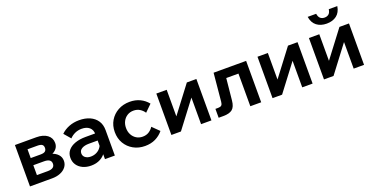

<svg xmlns="http://www.w3.org/2000/svg" viewBox="-28 -1456 4252 2192"><g transform="rotate(-20 2098.5 -359.5)"><path d="M69 0V-503H327.6Q411.9 -503 460.5 -466.6Q509.1 -430.2 509.1 -368.1Q509.1 -329.3 486.5 -301Q463.9 -272.7 425.3 -257.7L424.3 -266.7Q472.5 -253.7 502.9 -221.3Q533.3 -189 533.3 -143.4Q533.3 -100.6 507.6 -67.9Q481.9 -35.2 437.9 -17.6Q394 0 338.5 0ZM187.6 -34.3 122.7 -94.7H318.3Q360.9 -94.7 382.4 -109.8Q404 -124.9 404 -155Q404 -185.1 382.4 -199.8Q360.9 -214.6 318.3 -214.6H134.3V-301.4H307.4Q347.3 -301.4 363.9 -315.3Q380.4 -329.2 380.4 -355.9Q380.4 -383.4 363.6 -395.8Q346.7 -408.2 307.4 -408.2H117.5L187.6 -471.7Z M1100 0H980.2V-100.9L974.3 -117.3V-306.2Q974.3 -359 940.1 -388.1Q905.9 -417.1 847.1 -417.1Q803.5 -417.1 766.2 -400.4Q728.8 -383.7 700.7 -353.8L631.6 -434.3Q671.9 -474 728.9 -496.5Q785.9 -519 852.5 -519Q926.5 -519 982.1 -494.2Q1037.7 -469.4 1068.9 -422.6Q1100 -375.9 1100 -309.2ZM809.3 16Q751.4 16 707.1 -5.1Q662.8 -26.2 638.4 -63.1Q613.9 -99.9 613.9 -148.5Q613.9 -200.5 644.2 -237.4Q674.4 -274.2 729.5 -294.1Q784.5 -314 857.7 -314H986.7V-228.3H867.7Q814.1 -228.3 781.2 -209Q748.3 -189.7 748.3 -153.6Q748.3 -121.2 773.7 -101.9Q799.1 -82.6 839.6 -82.6Q878.8 -82.6 911.1 -99.2Q943.3 -115.7 963.3 -144.8Q983.3 -173.8 986.3 -210.8L1024.2 -193.2Q1024.2 -131.4 997.2 -84.1Q970.1 -36.8 921.5 -10.4Q872.8 16 809.3 16Z M1602.9 -166.5 1685.3 -85.7Q1645.8 -37.4 1590.6 -10.7Q1535.4 16 1463.7 16Q1385.7 16 1323.8 -18.6Q1261.9 -53.2 1226.3 -113.4Q1190.7 -173.7 1190.7 -251.5Q1190.7 -329.3 1226.6 -389.5Q1262.6 -449.8 1325.2 -484.4Q1387.9 -519 1466.5 -519Q1536.4 -519 1591.4 -492.6Q1646.4 -466.2 1685.3 -417.9L1602.9 -337.1Q1582 -368.9 1549.7 -389.1Q1517.3 -409.4 1473.9 -409.4Q1431.5 -409.4 1398.4 -389Q1365.3 -368.6 1346.3 -332.9Q1327.3 -297.3 1327.3 -251.5Q1327.3 -205.7 1346.3 -170.1Q1365.3 -134.4 1398.4 -114Q1431.5 -93.6 1473.9 -93.6Q1517.9 -93.6 1550 -113.8Q1582 -134.1 1602.9 -166.5Z M1787 0V-503H1912.9V-168L1905.5 -170.4L2157.7 -503H2273.6V0H2147.7V-335L2155.1 -332.6L1902.9 0Z M2361.2 0V-108H2395.1Q2422.7 -108 2435.5 -120Q2448.2 -132.1 2450.6 -160.7L2482.8 -503H2878V0H2746V-483.7L2840.8 -396.6H2506.2L2606.5 -483.7L2571.7 -134Q2564.5 -58.3 2528.6 -29.1Q2492.8 0 2419.1 0Z M3016 0V-503H3141.9V-168L3134.5 -170.4L3386.7 -503H3502.6V0H3376.7V-335L3384.1 -332.6L3131.9 0Z M3641 0V-503H3766.9V-168L3759.5 -170.4L4011.7 -503H4127.6V0H4001.7V-335L4009.1 -332.6L3756.9 0ZM3889.9 -587.7Q3817.4 -587.7 3769.5 -624.3Q3721.6 -660.9 3710.1 -734.8H3813.1Q3819.1 -695.4 3839.1 -678.2Q3859.1 -660.9 3889.9 -660.9Q3921.6 -660.9 3941.3 -678.2Q3961 -695.4 3966.4 -734.8H4070Q4058.5 -660.9 4010.8 -624.3Q3963 -587.7 3889.9 -587.7Z"/></g></svg>

Font: Wix Madefor Display
Style: Regular
Weight: 400
Designer: Dalton Maag Ltd
Foundry: Dalton Maag Ltd
Version: Version 3.100